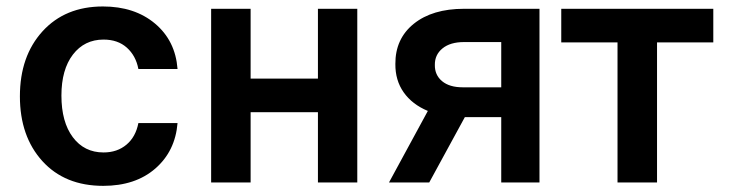

<svg xmlns="http://www.w3.org/2000/svg" viewBox="-20 -573 2296 603"><path d="M304.2 10.7Q183.6 10.7 113 -67.1Q42.5 -145 42.5 -270.5Q42.5 -396.5 113.5 -474.6Q184.6 -552.7 303.2 -552.7Q402.8 -552.7 466.8 -499Q530.8 -445.3 537.6 -356.4H414.6Q406.7 -397.9 378.4 -423.3Q350.1 -448.7 305.2 -448.7Q245.1 -448.7 209 -401.6Q172.9 -354.5 172.9 -272.9Q172.9 -189.9 208.7 -142.1Q244.6 -94.2 305.2 -94.2Q348.1 -94.2 377.2 -118.7Q406.2 -143.1 414.6 -186.5H537.6Q530.3 -98.1 467.8 -43.7Q405.3 10.7 304.2 10.7Z M767.1 -545.4V-326.2H978.5V-545.4H1102.1V0H978.5V-220.7H767.1V0H643.1V-545.4Z M1554.2 0V-205.1H1439.9L1328.1 0H1201.7L1323.7 -224.6Q1274.4 -245.1 1247.8 -283Q1221.2 -320.8 1221.7 -372.1Q1221.2 -451.2 1279.5 -498.3Q1337.9 -545.4 1437.5 -545.4H1674.3V0ZM1554.2 -298.8V-440.9H1437.5Q1394 -440.9 1369.6 -420.9Q1345.2 -400.9 1345.7 -369.1Q1345.2 -337.4 1368.4 -318.1Q1391.6 -298.8 1433.1 -298.8Z M1742.7 -439.9V-545.4H2220.2V-439.9H2043.5V0H1919.4V-439.9Z"/></svg>

Font: Interop SemBd
Style: Regular
Weight: 600
Designer: Rasmus Andersson, Google, Jang Haemin
Foundry: jhaemin
Version: Version 1.007